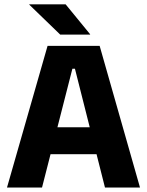

<svg xmlns="http://www.w3.org/2000/svg" viewBox="-20 -846 663 866"><path d="M169.5 0H11.5L194.5 -639H429.5L611.5 0H453.5L318 -536H306.5ZM455 -150.5H167V-272H455ZM386.5 -691.5 276 -826.5H112V-825L251.5 -690H386.5Z"/></svg>

Font: Anek Malayalam
Style: Bold
Weight: 700
Version: Version 1.003